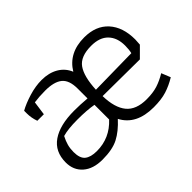

<svg xmlns="http://www.w3.org/2000/svg" viewBox="-89 -701 936 936"><g transform="rotate(-45 379.0 -233.5)"><path d="M45 -108Q45 -183 99.5 -220.5Q154 -258 253 -258Q295 -258 341 -254V-322Q341 -380 312 -403.5Q283 -427 222 -427Q181 -427 146 -422L136 -350H91Q80 -381 80 -411V-430Q112 -448 158 -462Q204 -476 246 -476Q296 -476 332 -455Q368 -434 384 -395Q433 -476 540 -476Q620 -476 664.5 -427Q709 -378 709 -293Q709 -283 707 -259L656 -208L401 -210Q403 -128 436.5 -87.5Q470 -47 542 -47Q586 -47 617.5 -57Q649 -67 682 -87L701 -40Q665 -18 628.5 -6.5Q592 5 539 5Q419 5 375 -79Q334 -34 292.5 -12.5Q251 9 182 9Q118 9 81.5 -23Q45 -55 45 -108ZM648 -259Q653 -279 653 -307Q653 -361 623 -392Q593 -423 535 -423Q461 -423 432.5 -382.5Q404 -342 400 -255ZM343 -107V-208Q298 -216 233 -216Q168 -216 131 -205Q119 -182 113.5 -161.5Q108 -141 108 -117Q108 -74 129 -57Q150 -40 192 -40Q281 -40 343 -107Z"/></g></svg>

Font: Athiti
Style: Regular
Weight: 400
Designer: CadsonDemak Team
Foundry: CadsonDemak
Version: Version 1.033